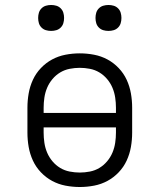

<svg xmlns="http://www.w3.org/2000/svg" viewBox="-20 -742 640 770"><path d="M300 8Q271 8 242.5 2.5Q214 -3 189 -16.5Q164 -30 144 -51Q124 -72 112 -98Q100 -124 95 -152.5Q90 -181 90 -210V-310Q90 -339 95 -367.5Q100 -396 112 -422Q124 -448 144 -469Q164 -490 189 -503.5Q214 -517 242.5 -522.5Q271 -528 300 -528Q329 -528 357.5 -522.5Q386 -517 411 -503.5Q436 -490 456 -469Q476 -448 488 -422Q500 -396 505 -367.5Q510 -339 510 -310V-210Q510 -181 505 -152.5Q500 -124 488 -98Q476 -72 456 -51Q436 -30 411 -16.5Q386 -3 357.5 2.5Q329 8 300 8ZM155 -289H445V-310Q445 -330 442 -350.5Q439 -371 431 -390Q423 -409 409.5 -425Q396 -441 378.5 -451.5Q361 -462 340.5 -466Q320 -470 300 -470Q280 -470 259.5 -466Q239 -462 221.5 -451.5Q204 -441 190.5 -425Q177 -409 169 -390Q161 -371 158 -350.5Q155 -330 155 -310ZM300 -50Q320 -50 340.5 -54Q361 -58 378.5 -68.5Q396 -79 409.5 -95Q423 -111 431 -130Q439 -149 442 -169.5Q445 -190 445 -210V-231H155V-210Q155 -190 158 -169.5Q161 -149 169 -130Q177 -111 190.5 -95Q204 -79 221.5 -68.5Q239 -58 259.5 -54Q280 -50 300 -50ZM415 -618Q404 -618 394 -621Q384 -624 376.5 -631.5Q369 -639 366 -649Q363 -659 363 -670Q363 -681 366 -691Q369 -701 376.5 -708.5Q384 -716 394 -719Q404 -722 415 -722Q426 -722 436 -719Q446 -716 453.5 -708.5Q461 -701 464 -691Q467 -681 467 -670Q467 -659 464 -649Q461 -639 453.5 -631.5Q446 -624 436 -621Q426 -618 415 -618ZM185 -618Q174 -618 164 -621Q154 -624 146.5 -631.5Q139 -639 136 -649Q133 -659 133 -670Q133 -681 136 -691Q139 -701 146.5 -708.5Q154 -716 164 -719Q174 -722 185 -722Q196 -722 206 -719Q216 -716 223.5 -708.5Q231 -701 234 -691Q237 -681 237 -670Q237 -659 234 -649Q231 -639 223.5 -631.5Q216 -624 206 -621Q196 -618 185 -618Z"/></svg>

Font: Iosevka Etoile Light
Style: Regular
Weight: 300
Designer: Belleve Invis
Foundry: Belleve Invis
Version: Version 25.0.1; ttfautohint (v1.8.4)